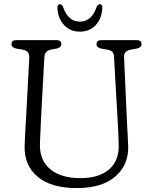

<svg xmlns="http://www.w3.org/2000/svg" viewBox="-20 -894 737 928"><path d="M550 -287 531 -620.5Q530 -637 522.2 -644Q514.5 -651 499.5 -654L470 -659Q446.5 -664 446.5 -680.5Q446.5 -700 469.5 -700H641Q664 -700 664 -680.5Q664 -664.5 640.5 -659L612 -654Q578 -647.5 579.5 -619L594.5 -287Q596 -263 597.2 -239.5Q598.5 -216 599.5 -190.5Q603.5 -100 539.2 -42.5Q475 15 352 15Q226 15 161 -40.5Q96 -96 99 -190Q99.5 -206 100.8 -230.2Q102 -254.5 103.2 -279.8Q104.5 -305 106 -323.5L121.5 -615.5Q123 -648 90 -654L59.5 -659Q35.5 -664 35.5 -680.5Q35.5 -700 59 -700H253.5Q276.5 -700 276.5 -680.5Q276.5 -664.5 253 -659L225.5 -654Q196 -648 194.5 -618.5L178.5 -326Q176.5 -288 175.5 -257.5Q174.5 -227 173 -200.5Q170.5 -119 223 -76Q275.5 -33 368 -33Q459.5 -33 508.2 -76Q557 -119 553.5 -197Q552.5 -228.5 551.8 -248.5Q551 -268.5 550 -287ZM366 -789.5Q423.5 -789.5 447.5 -861.5Q453.5 -873.5 462 -873.5Q475.5 -873.5 474.5 -855.5Q472.5 -805 442.8 -773Q413 -741 366 -741Q319 -741 289.5 -773Q260 -805 257.5 -855.5Q257 -873.5 270 -873.5Q278.5 -873.5 284.5 -861.5Q308.5 -789.5 366 -789.5Z"/></svg>

Font: Fraunces 72pt S100 Light
Style: Regular
Weight: 300
Version: Version 1.000; ttfautohint (v1.8.3)